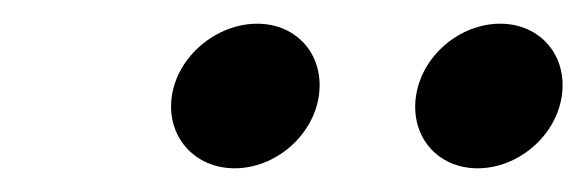

<svg xmlns="http://www.w3.org/2000/svg" viewBox="-20 -665 495 162"><path d="M125 -584C120 -550 144 -523 178 -523C212 -523 244 -550 249 -584C254 -618 231 -645 197 -645C163 -645 130 -618 125 -584ZM331 -584C326 -550 349 -523 383 -523C417 -523 449 -550 454 -584C459 -618 436 -645 402 -645C368 -645 336 -618 331 -584Z"/></svg>

Font: Charger Pro
Style: NarObl
Weight: 400
Designer: Jasper
Foundry: Cannot Into Space Fonts
Version: Version 1.09